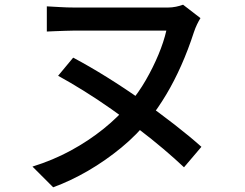

<svg xmlns="http://www.w3.org/2000/svg" viewBox="-20 -741 1040 816"><path d="M832 -664Q825 -653 817.5 -637.5Q810 -622 804 -604Q780 -530 750.5 -463.5Q721 -397 687 -340Q653 -283 616 -236Q563 -169 495.5 -113.5Q428 -58 354 -15Q280 28 206 55L118 -33Q205 -60 280.5 -101Q356 -142 419.5 -193Q483 -244 530 -301Q569 -347 600 -401Q631 -455 653.5 -509Q676 -563 687 -611Q674 -611 645.5 -611Q617 -611 579.5 -611Q542 -611 500.5 -611Q459 -611 420 -611Q381 -611 348 -611Q315 -611 296 -611Q277 -611 255.5 -610Q234 -609 214 -608.5Q194 -608 179 -607V-714Q201 -713 233 -711Q265 -709 296 -709Q315 -709 348.5 -709Q382 -709 423.5 -709Q465 -709 507.5 -709Q550 -709 588 -709Q626 -709 654.5 -709Q683 -709 694 -709Q711 -709 728 -712.5Q745 -716 758 -721ZM291 -496Q359 -460 434.5 -413Q510 -366 583.5 -314Q657 -262 722.5 -211Q788 -160 836 -117L762 -30Q724 -66 674.5 -108Q625 -150 568.5 -193Q512 -236 453 -277.5Q394 -319 336 -355Q278 -391 227 -419Z"/></svg>

Font: Noto Sans KR Medium
Style: Regular
Weight: 500
Designer: Ryoko NISHIZUKA  (kana, bopomofo & ideographs); Paul D. Hunt (Latin, Greek & Cyrillic); Sandoll Communications , Soo-you
Foundry: Adobe
Version: Version 2.004-H2;hotconv 1.0.118;makeotfexe 2.5.65603